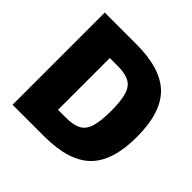

<svg xmlns="http://www.w3.org/2000/svg" viewBox="-182 -902 1075 1075"><g transform="rotate(45 355.0 -365.0)"><path d="M60 0V-730H310Q504 -730 592 -643.5Q680 -557 680 -365Q680 -173 592 -86.5Q504 0 310 0ZM323 -160Q382 -160 415 -178Q448 -196 461.5 -241Q475 -286 475 -366Q475 -445 461.5 -489.5Q448 -534 415 -552Q382 -570 323 -570H260V-160Z"/></g></svg>

Font: M PLUS 1 Thin Black
Style: Regular
Weight: 900
Version: Version 1.001